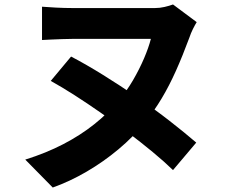

<svg xmlns="http://www.w3.org/2000/svg" viewBox="-20 -767 1040 859"><path d="M860 -668Q852 -655 843 -637Q834 -619 827 -598Q797 -517 767 -450Q737 -383 703.5 -327Q670 -271 629 -220Q578 -156 510.5 -99.5Q443 -43 367.5 1Q292 45 216 72L93 -53Q186 -82 263 -122Q340 -162 401.5 -211Q463 -260 508 -314Q546 -358 575 -408Q604 -458 624.5 -506Q645 -554 655 -593Q642 -593 618 -593Q594 -593 563 -593Q532 -593 497 -593Q462 -593 427 -593Q392 -593 360 -593Q328 -593 303 -593Q283 -593 257 -592Q231 -591 207 -590Q183 -589 168 -588V-737Q191 -735 230 -733Q269 -731 303 -731Q328 -731 361.5 -731Q395 -731 432.5 -731Q470 -731 508 -731Q546 -731 579 -731Q612 -731 637 -731Q662 -731 674 -731Q695 -731 716.5 -736Q738 -741 754 -747ZM298 -514Q365 -479 441.5 -431.5Q518 -384 594.5 -331.5Q671 -279 739 -226Q807 -173 858 -129L754 -6Q715 -44 663 -87Q611 -130 551.5 -175Q492 -220 431 -262.5Q370 -305 313 -341.5Q256 -378 207 -405Z"/></svg>

Font: Noto Sans SC ExtraBold
Style: Regular
Weight: 800
Designer: Ryoko NISHIZUKA 西塚涼子 (kana, bopomofo & ideographs); Paul D. Hunt (Latin, Greek & Cyrillic); Sandoll Communications 산돌커뮤니
Foundry: Adobe
Version: Version 2.004-H2;hotconv 1.0.118;makeotfexe 2.5.65603